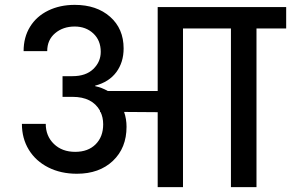

<svg xmlns="http://www.w3.org/2000/svg" viewBox="-20 -769 1196 789"><path d="M1156 -652H1034V0H929V-652H732V0H628V-308L490 -309Q500 -280 500 -248Q500 -161 444 -108Q388 -55 296 -55Q230 -55 178.5 -81Q127 -107 98.5 -153.5Q70 -200 70 -260H168Q168 -210 201.5 -177.5Q235 -145 289 -145Q342 -145 373 -176Q404 -207 404 -258Q404 -287 393 -309H391V-314Q359 -371 278 -371H237V-456H278Q333 -456 363.5 -485.5Q394 -515 394 -556Q394 -603 363.5 -631.5Q333 -660 287 -660Q239 -660 206.5 -632.5Q174 -605 174 -559H77Q77 -616 103.5 -659Q130 -702 178 -725.5Q226 -749 287 -749Q377 -749 432.5 -700Q488 -651 488 -570Q488 -513 458 -472.5Q428 -432 371 -417V-415Q399 -409 423 -395H628V-740H1156Z"/></svg>

Font: Fz Poppins Med
Style: Regular
Weight: 500
Designer: Ninad Kale (Devanagari), Jonny Pinhorn (Latin)
Foundry: Indian Type Foundry
Version: Vit hóa bi Vntype.Com & FontZin.Com